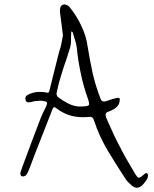

<svg xmlns="http://www.w3.org/2000/svg" viewBox="-20 -790 705 880"><path d="M254.9 -733.4Q253.9 -744.1 255.9 -752.9Q256.8 -761.7 266.6 -767.6Q271.5 -769.5 276.4 -769.5Q280.3 -769.5 284.2 -767.6Q293.9 -764.6 301.8 -753.9Q333 -714.8 353.5 -669.9Q375 -626 381.8 -576.2Q391.6 -515.6 404.3 -456.1Q418 -396.5 440.4 -338.9Q443.4 -329.1 450.2 -326.2Q456.1 -323.2 465.8 -326.2Q477.5 -330.1 489.3 -334Q502 -336.9 513.7 -340.8Q524.4 -342.8 527.3 -339.8Q530.3 -336.9 528.3 -326.2Q526.4 -311.5 516.6 -301.8Q507.8 -292 495.1 -286.1Q487.3 -281.2 476.6 -278.3Q466.8 -274.4 464.8 -268.6Q462.9 -260.7 466.8 -251Q470.7 -241.2 474.6 -232.4Q489.3 -200.2 503.9 -168Q519.5 -135.7 536.1 -104.5Q550.8 -75.2 567.4 -47.9Q584 -19.5 600.6 8.8Q610.4 24.4 615.2 24.4Q621.1 25.4 634.8 13.7Q638.7 10.7 644.5 5.9Q650.4 2 651.4 2.9Q659.2 7.8 658.2 15.6Q658.2 23.4 654.3 30.3Q649.4 38.1 643.6 45.9Q637.7 53.7 630.9 60.5Q619.1 70.3 607.4 70.3Q607.4 70.3 606.4 70.3Q594.7 70.3 583 59.6Q574.2 51.8 565.4 43Q557.6 34.2 551.8 24.4Q510.7 -38.1 472.7 -101.6Q434.6 -166 411.1 -237.3Q408.2 -247.1 403.3 -251Q397.5 -255.9 386.7 -253.9Q345.7 -250 308.6 -258.8Q270.5 -268.6 238.3 -293.9Q229.5 -300.8 225.6 -297.9Q222.7 -294.9 219.7 -287.1Q194.3 -220.7 168 -155.3Q141.6 -89.8 117.2 -23.4Q113.3 -15.6 110.4 -6.8Q106.4 2.9 101.6 9.8Q99.6 13.7 93.8 16.6Q87.9 19.5 83 18.6Q76.2 17.6 74.2 11.7Q73.2 8.8 73.2 5.9Q73.2 2 74.2 -1Q76.2 -8.8 79.1 -15.6Q81.1 -22.5 84 -29.3Q104.5 -84 125 -139.6Q146.5 -194.3 167 -250Q171.9 -262.7 178.7 -276.4Q185.5 -289.1 191.4 -301.8Q197.3 -316.4 195.3 -320.3Q192.4 -325.2 177.7 -327.1Q168 -329.1 158.2 -328.1Q148.4 -327.1 138.7 -326.2Q134.8 -325.2 129.9 -324.2Q126 -322.3 121.1 -322.3Q114.3 -320.3 107.4 -321.3Q100.6 -322.3 97.7 -330.1Q94.7 -338.9 97.7 -345.7Q100.6 -352.5 109.4 -356.4Q128.9 -366.2 149.4 -368.2Q169.9 -370.1 191.4 -366.2Q198.2 -364.3 201.2 -365.2Q204.1 -366.2 206.1 -373Q216.8 -418 228.5 -462.9Q240.2 -507.8 251 -552.7Q258.8 -573.2 261.7 -591.8Q265.6 -610.4 268.6 -627.9Q264.6 -656.2 261.7 -681.6Q258.8 -708 254.9 -733.4ZM382.8 -337.9Q362.3 -394.5 350.6 -452.1Q337.9 -510.7 332 -570.3Q330.1 -587.9 324.2 -605.5Q318.4 -623 313.5 -640.6Q313.5 -642.6 311.5 -643.6Q309.6 -645.5 307.6 -646.5Q307.6 -644.5 306.6 -642.6Q305.7 -640.6 306.6 -638.7Q304.7 -622.1 305.7 -605.5Q305.7 -588.9 301.8 -573.2Q293 -543.9 283.2 -514.6Q272.5 -485.4 263.7 -456.1Q256.8 -433.6 250 -410.2Q244.1 -386.7 239.3 -363.3Q238.3 -359.4 240.2 -354.5Q242.2 -348.6 245.1 -345.7Q269.5 -327.1 294.9 -314.5Q321.3 -301.8 344.7 -301.8Q380.9 -301.8 386.7 -307.6Q391.6 -312.5 382.8 -337.9Z"/></svg>

Font: Yuremane_body
Style: Regular
Weight: 400
Version: Version 1.0